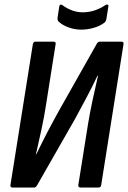

<svg xmlns="http://www.w3.org/2000/svg" viewBox="-20 -842 575 862"><path d="M36.9 0Q25.1 0 26.9 -11.4L127.5 -643.6Q129.5 -655 139.1 -655H219.8Q232.1 -655 229.7 -643.6L185.9 -366.8Q178.5 -317.7 166.3 -261.3Q154.1 -204.9 141.5 -150.1H143.5Q166.5 -198.2 193 -249Q219.5 -299.9 247.5 -349.9L414 -644.6Q416.4 -649.4 420.1 -652.2Q423.8 -655 429 -655H524.5Q536.9 -655 534.5 -643.6L434.3 -11.4Q432.9 0 422.3 0H342Q330.6 0 331.6 -11.4L374.9 -283.2Q382.9 -332.6 395.1 -389.9Q407.3 -447.2 420.1 -502.2H417.7Q395.3 -454.4 368.2 -403.6Q341 -352.9 316.6 -307.6L146.7 -10.4Q144.3 -6 140.9 -3Q137.5 0 132 0ZM343.9 -708.9Q316.7 -708.9 289.7 -718.3Q262.6 -727.6 244 -744.2Q236.8 -749.8 238.6 -764L246 -812.7Q247 -819.5 251.6 -821Q256.1 -822.5 261.5 -818.1Q280.3 -803.9 303.6 -795.3Q326.9 -786.7 351.3 -786.7Q405 -786.7 453 -819.1Q458.8 -822.9 463.4 -821Q468 -819.1 466.6 -812.9L457.6 -756.8Q456.2 -745.8 448.4 -740Q429.6 -725.5 401.6 -717.2Q373.5 -708.9 343.9 -708.9Z"/></svg>

Font: Sofia Sans Condensed
Style: Italic
Weight: 400
Italic angle: -9°
Designer: Botio Nikoltchev, Ani Petrova
Foundry: lettersoup
Version: Version 4.101